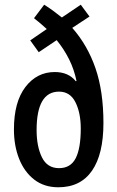

<svg xmlns="http://www.w3.org/2000/svg" viewBox="-20 -783 497 813"><path d="M167 -763Q185 -752 203.5 -738.5Q222 -725 242 -709L322 -763L359 -713L286 -665Q351 -591 384.5 -493.5Q418 -396 418 -262Q418 -130 369.5 -60Q321 10 227 10Q167 10 125 -22.5Q83 -55 61 -110.5Q39 -166 39 -235Q39 -351 87.5 -414.5Q136 -478 212 -478Q270 -478 301 -439L304 -440Q294 -489 272.5 -532Q251 -575 220 -613L144 -562L108 -612L178 -660Q164 -673 151 -684Q138 -695 124 -706ZM230 -395Q135 -395 135 -232Q135 -163 157.5 -117Q180 -71 230 -71Q279 -71 300.5 -113Q322 -155 322 -239Q322 -305 299.5 -350Q277 -395 230 -395Z"/></svg>

Font: Noto Sans Sinhala ExtraCondensed Medium
Style: Regular
Weight: 500
Width: 2
Designer: Jelle Bosma - Monotype Design Team
Foundry: Monotype Imaging Inc.
Version: Version 2.006; ttfautohint (v1.8.4.7-5d5b)